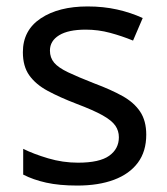

<svg xmlns="http://www.w3.org/2000/svg" viewBox="-20 -566 519 596"><path d="M434 -148Q434 -96 408 -61Q382 -26 334 -8Q286 10 220 10Q164 10 123.5 1Q83 -8 52 -24V-104Q84 -88 129.5 -74.5Q175 -61 222 -61Q289 -61 319 -82.5Q349 -104 349 -140Q349 -160 338 -176Q327 -192 298.5 -208Q270 -224 217 -244Q165 -264 128 -284Q91 -304 71 -332Q51 -360 51 -404Q51 -472 106.5 -509Q162 -546 252 -546Q301 -546 343.5 -536.5Q386 -527 423 -510L393 -440Q359 -454 322 -464Q285 -474 246 -474Q192 -474 163.5 -456.5Q135 -439 135 -409Q135 -387 148 -371.5Q161 -356 191.5 -341.5Q222 -327 273 -307Q324 -288 360 -268Q396 -248 415 -219.5Q434 -191 434 -148Z"/></svg>

Font: utamil15
Style: Book
Weight: 400
Designer: Jelle Bosma - Monotype Design Team
Foundry: Monotype Imaging Inc.
Version: Version 2.003